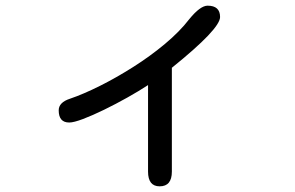

<svg xmlns="http://www.w3.org/2000/svg" viewBox="-20 -603 1040 677"><path d="M543 54Q502 54 502 2V-303Q470 -282 429 -259Q388 -236 347 -216Q306 -196 273 -183.5Q240 -171 224 -171Q187 -171 187 -214Q187 -242 227 -255Q274 -271 332 -300Q390 -329 450 -367Q510 -405 562 -448.5Q614 -492 647 -535Q686 -583 712 -583Q756 -583 756 -543Q756 -501 586 -364V2Q586 54 543 54Z"/></svg>

Font: Huninn
Style: Regular
Weight: 400
Designer: justfont
Foundry: justfont
Version: Version 1.003